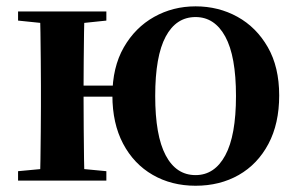

<svg xmlns="http://www.w3.org/2000/svg" viewBox="-20 -572 943 608"><path d="M37.2 0V-29.9L147 -40.2H208.6L316.8 -29.9V0ZM37.2 -506.8V-535.7H316.8V-506.8L208.6 -495.5H147ZM105.9 0Q107.6 -25.5 108.1 -67.4Q108.6 -109.4 109.1 -154.7Q109.6 -200 109.6 -234.8V-301.2Q109.6 -335.7 109.1 -381Q108.6 -426.4 108.1 -468.7Q107.6 -511 105.9 -535.7H247.6Q246.6 -511 246.1 -468.3Q245.6 -425.6 245.1 -378.8Q244.6 -332 244.6 -293.8V-270.6Q244.6 -217.9 245.1 -165Q245.6 -112.1 246.1 -68.8Q246.6 -25.5 247.6 0ZM176.1 -265.9V-301H410.5V-265.9ZM599.3 16.2Q523.2 16.2 463.5 -18.3Q403.7 -52.8 369.8 -117Q335.9 -181.2 335.9 -269.8Q335.9 -359.1 372 -422Q408.1 -484.9 467.9 -518.4Q527.6 -551.9 599.3 -551.9Q672 -551.9 731.9 -518.8Q791.9 -485.6 828 -422.7Q864.1 -359.8 864.1 -269.8Q864.1 -180.5 830 -116.3Q795.8 -52 736.1 -17.9Q676.3 16.2 599.3 16.2ZM599.3 -17.5Q659.6 -17.5 693.4 -80.1Q727.3 -142.6 727.3 -268.1Q727.3 -394.2 693.4 -456.1Q659.6 -518 599.3 -518Q537.8 -518 504.7 -456.1Q471.5 -394.2 471.5 -268.1Q471.5 -142.6 504.7 -80.1Q537.8 -17.5 599.3 -17.5Z"/></svg>

Font: Noto Serif HK
Style: Regular
Weight: 200
Designer: Ryoko NISHIZUKA 西塚涼子 (kana & ideographs); Frank Grießhammer (Latin, Greek & Cyrillic); Wenlong ZHANG 张文龙 (bopomofo); San
Foundry: Adobe
Version: Version 2.001;hotconv 1.1.0;makeotfexe 2.6.0